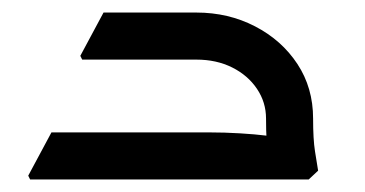

<svg xmlns="http://www.w3.org/2000/svg" viewBox="-20 -286 582 306"><path d="M404 -97Q404 -123 389.5 -144.5Q375 -166 350 -178.5Q325 -191 293 -191H143V-202L151 -266H293Q344 -266 386.5 -244Q429 -222 454 -184Q479 -146 479 -97ZM28 0 25 -6 62 -75H180V0ZM62 0V-75H313Q338 -75 362.5 -73.5Q387 -72 403 -70Q419 -68 419 -68V0ZM111 -191 108 -197 145 -266H263V-191ZM413 0Q411 -13 407.5 -36Q404 -59 404 -97H479Q479 -64 482 -45Q485 -26 487 -14L472 0Z"/></svg>

Font: Fustat
Style: Regular
Weight: 400
Designer: Mohamed Gaber, Khaled Hosny, Laura Garcia Mut
Foundry: Kief Type Foundry, Alif Type Foundry, Hard Type Foundry
Version: Version 1.007